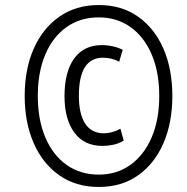

<svg xmlns="http://www.w3.org/2000/svg" viewBox="-20 -727 742 762"><path d="M372 15Q281 15 215 -31.5Q149 -78 113.5 -159.5Q78 -241 78 -346Q78 -452 113.5 -533Q149 -614 215 -660.5Q281 -707 372 -707Q463 -707 528.5 -660.5Q594 -614 629 -533Q664 -452 664 -346Q664 -241 629 -159.5Q594 -78 528.5 -31.5Q463 15 372 15ZM372 -34Q444 -34 498 -73Q552 -112 582 -182Q612 -252 612 -346Q612 -441 582 -511Q552 -581 498 -619.5Q444 -658 372 -658Q298 -658 243.5 -619Q189 -580 159.5 -510Q130 -440 130 -346Q130 -252 160 -181.5Q190 -111 244.5 -72.5Q299 -34 372 -34ZM386 -148Q314 -148 275 -201Q236 -254 236 -345Q236 -442 274.5 -495Q313 -548 384 -548Q406 -548 428.5 -543Q451 -538 467 -529L453 -482Q441 -489 424 -493.5Q407 -498 389 -498Q293 -498 293 -347Q293 -275 318 -236.5Q343 -198 392 -198Q424 -198 458 -216L471 -169Q454 -158 431.5 -153Q409 -148 386 -148Z"/></svg>

Font: Ubuntu Sans Condensed
Style: Italic
Weight: 400
Width: 3
Italic angle: -13.5°
Designer: Dalton Maag Ltd
Foundry: Dalton Maag Ltd
Version: Version 1.006; ttfautohint (v1.8.4.7-5d5b)